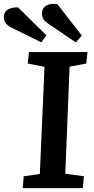

<svg xmlns="http://www.w3.org/2000/svg" viewBox="-77 -968 482 988"><path d="M152 -624 66 -641 72 -700H373L367 -641L281 -625L259 -74L355 -61L349 0H40L45 -61L128 -73ZM170 -847Q157 -856 148 -867.5Q139 -879 139 -898Q139 -927 162 -939.5Q185 -952 218 -947L344 -785L313 -750ZM-16 -825Q-35 -834 -46 -847Q-57 -860 -57 -879Q-57 -907 -36.5 -919Q-16 -931 16 -930L162 -786L135 -750Z"/></svg>

Font: Literata 12pt SemiBold
Style: Italic
Weight: 600
Italic angle: -2°
Designer: Latin by Veronika Burian and Jose Scaglione. Greek by Irene Vlachou. Cyrillic by Vera Evstafieva
Foundry: TypeTogether
Version: Version 3.002